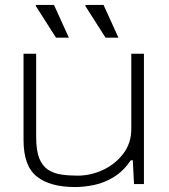

<svg xmlns="http://www.w3.org/2000/svg" viewBox="-20 -743 684 775"><path d="M283 12Q182 12 128.5 -30.5Q75 -73 75 -178V-526H126V-189Q126 -135 138.5 -104Q151 -73 174 -58Q197 -43 227.5 -38.5Q258 -34 293 -34Q346 -34 395.5 -57Q445 -80 477.5 -122.5Q510 -165 510 -223V-526H561V0H521L516 -96H508Q478 -52 439.5 -28.5Q401 -5 360.5 3.5Q320 12 283 12ZM406 -591 325 -718V-723H398L458 -591ZM206 -591 125 -718V-723H198L258 -591Z"/></svg>

Font: Archivo Expanded Thin
Style: Regular
Weight: 250
Width: 7
Designer: Hector Gatti
Foundry: Omnibus-Type
Version: Version 2.001